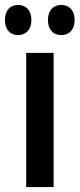

<svg xmlns="http://www.w3.org/2000/svg" viewBox="-46 -757 322 777"><path d="M-26 -676C-26 -636 -4 -615 27 -615C59 -615 81 -637 81 -676C81 -715 59 -737 27 -737C-4 -737 -26 -716 -26 -676ZM148 -676C148 -637 169 -615 202 -615C234 -615 256 -637 256 -676C256 -715 234 -737 202 -737C170 -737 148 -716 148 -676ZM171 0V-543H60V0Z"/></svg>

Font: Noto Sans Devanagari ExtraCondensed SemiBold
Style: Regular
Weight: 600
Width: 2
Designer: Jelle Bosma - Monotype Design Team
Foundry: Monotype Imaging Inc.
Version: Version 2.004